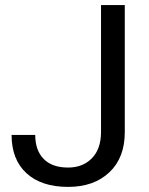

<svg xmlns="http://www.w3.org/2000/svg" viewBox="-20 -731 592 761"><path d="M380.4 -710.9H474.6V-207.5Q474.6 -105.5 413.3 -47.9Q352.1 9.8 250 9.8Q144 9.8 85 -44.4Q25.9 -98.6 25.9 -196.3H119.6Q119.6 -135.3 153.1 -101.1Q186.5 -66.9 250 -66.9Q308.1 -66.9 344 -103.5Q379.9 -140.1 380.4 -206.1Z"/></svg>

Font: Vazir FD
Style: FD
Weight: 400
Foundry: Based on Dejavu fonts, by Saber Rastikerdar
Version: Version 26.0.0